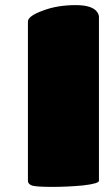

<svg xmlns="http://www.w3.org/2000/svg" viewBox="-20 -731 409 755"><path d="M89.8 -20V-646Q89.8 -668 147.9 -689Q204.6 -710.9 277.8 -710.9Q342.3 -710.9 361.8 -684.1Q369.1 -673.8 369.1 -664.1V-20Q369.1 -9.3 308.1 -2Q246.6 3.9 185.1 3.9Q125.5 3.9 106.9 -1Q89.8 -6.8 89.8 -20Z"/></svg>

Font: GGS TheRock Black
Style: Regular
Weight: 900
Designer: Rodrigo Fuenzalida (2012); Goodgame Studios (2014)
Foundry: Rodrigo Fuenzalida,2012;  GGS,2014
Version: Version 1.002 | FøM Mod